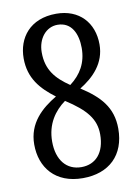

<svg xmlns="http://www.w3.org/2000/svg" viewBox="-84 -780 609 846"><g transform="rotate(-10 221.0 -357.0)"><path d="M218 10C336 10 409 -60 409 -178C409 -274 357 -328 275 -381C337 -419 392 -474 392 -558C392 -655 330 -724 227 -724C109 -724 52 -646 52 -555C52 -466 99 -413 163 -365C96 -325 32 -269 32 -173C32 -70 95 10 218 10ZM234 -404C174 -445 135 -488 135 -567C135 -629 173 -675 224 -675C288 -675 312 -618 312 -556C312 -489 283 -441 234 -404ZM220 -39C154 -39 112 -89 112 -172C112 -251 151 -304 199 -339C289 -281 326 -235 326 -167C326 -85 284 -39 220 -39Z"/></g></svg>

Font: Noto Serif Sinhala ExtraCondensed
Style: Regular
Weight: 400
Width: 2
Designer: Jelle Bosma - Monotype Design Team
Foundry: Monotype Imaging Inc.
Version: Version 2.007